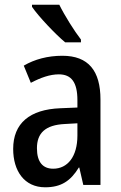

<svg xmlns="http://www.w3.org/2000/svg" viewBox="-20 -786 513 816"><path d="M232 -766H116V-757C143 -717 216 -640 257 -606H324V-618C296 -654 254 -721 232 -766ZM245 -549C183 -549 127 -534 81 -507L111 -434C153 -456 192 -470 230 -470C283 -470 309 -437 309 -360V-329L237 -326C106 -321 36 -262 36 -153C36 -60 83 10 172 10C240 10 280 -17 315 -74H317L334 0H407V-363C407 -485 356 -549 245 -549ZM256 -259 309 -262V-210C309 -120 267 -69 206 -69C163 -69 137 -96 137 -156C137 -220 172 -255 256 -259Z"/></svg>

Font: Noto Sans Myanmar UI Condensed Medium
Style: Regular
Weight: 500
Width: 3
Designer: Monotype Design Team
Foundry: Monotype Imaging Inc.
Version: Version 2.103